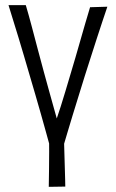

<svg xmlns="http://www.w3.org/2000/svg" viewBox="-20 -724 448 744"><path d="M169 0Q169 -11 170 -67.5Q171 -124 170 -231L227 -223Q228 -186 229 -148.5Q230 -111 231 -79.5Q232 -48 232.5 -27Q233 -6 233 -1ZM13 -704H80Q91 -667 102.5 -623.5Q114 -580 126 -534.5Q138 -489 150 -445Q160 -409 169 -376Q178 -343 186 -315Q194 -287 200 -265Q207 -285 215.5 -312Q224 -339 233.5 -370.5Q243 -402 253 -436Q262 -467 272 -500Q282 -533 291 -566Q300 -599 310 -632Q320 -665 329 -696L396 -698Q387 -672 377 -641.5Q367 -611 355.5 -576Q344 -541 332.5 -504.5Q321 -468 309 -431Q297 -392 285 -353.5Q273 -315 262 -279Q251 -243 241.5 -211Q232 -179 224 -152L175 -151Q167 -181 157.5 -214.5Q148 -248 138 -284Q128 -320 117 -357Q106 -394 95 -432Q84 -470 73 -507Q62 -544 51.5 -579Q41 -614 31 -645.5Q21 -677 13 -704Z"/></svg>

Font: Truculenta Light
Style: Regular
Weight: 300
Version: Version 1.002